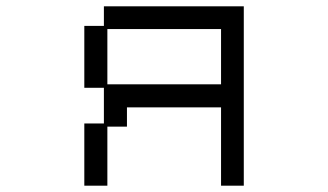

<svg xmlns="http://www.w3.org/2000/svg" viewBox="-20 -560 1040 608"><path d="M247 -169H309V-282H247V-478H309V-540H752V28H680V-220H382V-159H320V28H247ZM680 -293V-468H320V-293Z"/></svg>

Font: DotGothic16
Style: Regular
Weight: 400
Designer: Fontworks Inc.
Foundry: Fontworks Inc.
Version: Version 1.100